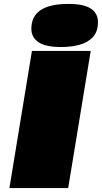

<svg xmlns="http://www.w3.org/2000/svg" viewBox="-20 -960 520 980"><path d="M329 -940Q409 -940 444.5 -915.5Q480 -891 480 -848Q480 -798 453.5 -770Q427 -742 384.5 -731Q342 -720 292 -720Q212 -720 176 -745Q140 -770 140 -813Q140 -940 329 -940ZM28 0 143 -700H443L328 0Z"/></svg>

Font: Georama ExtraExtended Black
Style: Italic
Weight: 900
Width: 8
Italic angle: -9°
Designer: Jean-Baptiste Levee
Foundry: Production Type
Version: Version 1.000